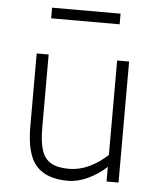

<svg xmlns="http://www.w3.org/2000/svg" viewBox="-54 -804 720 863"><g transform="rotate(5 306.0 -372.5)"><path d="M95 0ZM512 -546V0H458V-66Q420 -31 374 -9.5Q328 12 284 12Q187 12 141 -40Q95 -92 95 -216V-546H149V-216Q149 -151 161.5 -113.5Q174 -76 203.5 -59Q233 -42 284 -42Q331 -42 375.5 -63Q420 -84 458 -120V-546ZM146 -757H455V-709H146Z"/></g></svg>

Font: Biryani ExtraLight
Style: Regular
Weight: 275
Designer: Dan Reynolds and Mathieu Reguer
Foundry: Dan Reynolds and Mathieu Reguer
Version: Version 1.004; ttfautohint (v1.1) -l 5 -r 5 -G 72 -x 0 -D la